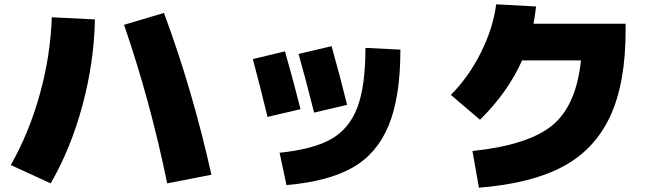

<svg xmlns="http://www.w3.org/2000/svg" viewBox="-20 -810 3040 890"><path d="M960 0 755 40Q677 -341 555 -695L740 -750Q872 -395 960 0ZM215 40 30 -45Q115 -195 164.5 -373Q214 -551 220 -730L420 -720Q416 -522 362.5 -322.5Q309 -123 215 40Z M1836 -580Q1836 -361 1782 -229.5Q1728 -98 1615 -33.5Q1502 31 1308 48L1276 -102Q1432 -118 1515.5 -165.5Q1599 -213 1636.5 -312Q1674 -411 1674 -588ZM1152 -536 1301 -572Q1340 -435 1373 -304L1220 -268Q1186 -410 1152 -536ZM1364 -560 1517 -596Q1554 -465 1589 -324L1436 -288Q1394 -454 1364 -560Z M2205 -255 2070 -370Q2154 -455 2210 -568Q2266 -681 2280 -790L2465 -780Q2460 -738 2453 -700H2880V-670Q2880 -424 2808 -270Q2736 -116 2588.5 -37.5Q2441 41 2200 60L2170 -110Q2427 -137 2539 -228Q2651 -319 2673 -530H2400Q2335 -383 2205 -255Z"/></svg>

Font: M PLUS 1p Black
Style: Regular
Weight: 900
Version: Version 1.061